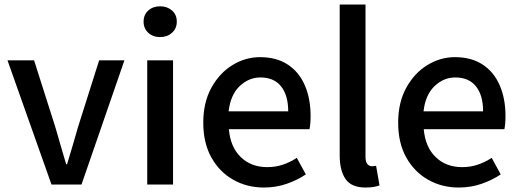

<svg xmlns="http://www.w3.org/2000/svg" viewBox="-20 -817 2300 850"><path d="M208 0 13.2 -549.8H130.9L225.1 -253.9Q236.3 -213.4 248.8 -171.9Q261.2 -130.4 272.9 -89.8H276.9Q289.1 -130.4 301.5 -171.9Q314 -213.4 325.2 -253.9L418.9 -549.8H530.8L340.8 0Z M631.8 0V-549.8H746.1V0ZM689 -652.8Q657.2 -652.8 636.5 -671.9Q615.7 -690.9 615.7 -721.2Q615.7 -752 636.5 -770.5Q657.2 -789.1 689 -789.1Q720.2 -789.1 741.5 -770.5Q762.7 -752 762.7 -721.2Q762.7 -690.9 741.5 -671.9Q720.2 -652.8 689 -652.8Z M1147.9 13.2Q1073.7 13.2 1012.9 -21Q952.1 -55.2 916 -119.4Q879.9 -183.6 879.9 -273.9Q879.9 -363.3 915.8 -428.5Q951.7 -493.7 1009 -528.8Q1066.4 -564 1130.9 -564Q1204.1 -564 1253.9 -531.2Q1303.7 -498.5 1329.3 -439.7Q1355 -380.9 1355 -303.2Q1355 -266.6 1350.1 -245.1H993.2Q1000 -166 1045.9 -121.6Q1091.8 -77.1 1163.1 -77.1Q1199.7 -77.1 1231.9 -87.9Q1264.2 -98.6 1293.9 -118.2L1334 -44.9Q1295.9 -19.5 1249 -3.2Q1202.1 13.2 1147.9 13.2ZM992.2 -324.2H1255.9Q1255.9 -395 1224.4 -434.6Q1192.9 -474.1 1132.8 -474.1Q1081.1 -474.1 1040.8 -435.5Q1000.5 -397 992.2 -324.2Z M1598.1 13.2Q1535.6 13.2 1509.8 -24.4Q1483.9 -62 1483.9 -128.9V-796.9H1598.1V-123Q1598.1 -99.6 1606.7 -90.3Q1615.2 -81.1 1626 -81.1Q1629.9 -81.1 1633.8 -81.3Q1637.7 -81.5 1645 -83L1660.2 3.9Q1649.4 7.8 1634.3 10.5Q1619.1 13.2 1598.1 13.2Z M2010.7 13.2Q1936.5 13.2 1875.7 -21Q1814.9 -55.2 1778.8 -119.4Q1742.7 -183.6 1742.7 -273.9Q1742.7 -363.3 1778.6 -428.5Q1814.5 -493.7 1871.8 -528.8Q1929.2 -564 1993.7 -564Q2066.9 -564 2116.7 -531.2Q2166.5 -498.5 2192.1 -439.7Q2217.8 -380.9 2217.8 -303.2Q2217.8 -266.6 2212.9 -245.1H1856Q1862.8 -166 1908.7 -121.6Q1954.6 -77.1 2025.9 -77.1Q2062.5 -77.1 2094.7 -87.9Q2127 -98.6 2156.7 -118.2L2196.8 -44.9Q2158.7 -19.5 2111.8 -3.2Q2064.9 13.2 2010.7 13.2ZM1855 -324.2H2118.7Q2118.7 -395 2087.2 -434.6Q2055.7 -474.1 1995.6 -474.1Q1943.8 -474.1 1903.6 -435.5Q1863.3 -397 1855 -324.2Z"/></svg>

Font: `nÑOS CN Medium
Style: Regular
Weight: 500
Designer: Ryoko NISHIZUKA ?XZm?[P (kana & ideographs); Paul D. Hunt (Latin, Greek & Cyrillic); Wenlong ZHANG _ e??? (bopomofo); Sa
Foundry: Adobe Systems Incorporated
Version: Version 1.004 June 21, 2023